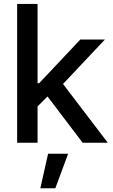

<svg xmlns="http://www.w3.org/2000/svg" viewBox="-20 -748 593 1006"><path d="M168.5 -182.1V-312H185.1L400.9 -541H529.8L283.2 -279.3H265.6ZM69.8 0V-727.5H176.8V0ZM413.1 0 219.2 -255.4 293 -330.6 544.9 0ZM191.4 238.3 231.9 57.6H336.9L270 238.3Z"/></svg>

Font: Inter 17pt Medium
Style: Regular
Weight: 500
Version: Version 4.001;git-66647c0bb